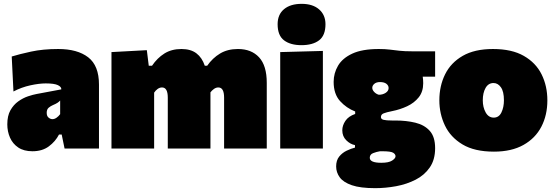

<svg xmlns="http://www.w3.org/2000/svg" viewBox="-20 -773 2886 999"><path d="M149 14Q104 14 75 -5.5Q46 -25 32 -57Q18 -89 18 -126Q18 -170.5 34.2 -199.2Q50.5 -228 75 -245.5Q99.5 -263 125.5 -271.8Q151.5 -280.5 171 -284L299 -308Q300 -321 281.2 -330Q262.5 -339 218 -339Q183.5 -339 137.8 -329Q92 -319 50 -297L41 -479Q79.5 -491 141.5 -504.5Q203.5 -518 283 -518Q383 -518 439 -474.8Q495 -431.5 495 -333V0H316L301 -73H287Q268.5 -37 234.2 -11.5Q200 14 149 14ZM253 -153Q263.5 -153 274.2 -160.5Q285 -168 293 -179V-250Q287 -243.5 279.2 -238.2Q271.5 -233 255 -226Q244 -221.5 233.5 -212.8Q223 -204 223 -186Q223 -169 232.8 -161Q242.5 -153 253 -153Z M560 0V-502L744 -512L754 -431H771Q798 -471 835.2 -494.5Q872.5 -518 924 -518Q972.5 -518 1002 -495.5Q1031.5 -473 1045.5 -431H1058Q1086 -471 1125 -494.5Q1164 -518 1218 -518Q1288 -518 1328 -474.8Q1368 -431.5 1368 -342V0H1146V-265Q1146 -318 1116 -318Q1104 -318 1093.2 -310.2Q1082.5 -302.5 1075 -292.5V0H853V-265Q853 -318 823 -318Q811 -318 800.2 -310.2Q789.5 -302.5 782 -291V0Z M1438 0V-502L1660 -508V0ZM1548.5 -538Q1491 -538 1457.8 -563.2Q1424.5 -588.5 1424.5 -647Q1424.5 -697.5 1457.8 -725.2Q1491 -753 1549.5 -753Q1607.5 -753 1640.5 -724Q1673.5 -695 1673.5 -647Q1673.5 -588.5 1640.2 -563.2Q1607 -538 1548.5 -538Z M1932 206Q1855 206 1810.8 190.8Q1766.5 175.5 1747.8 149.8Q1729 124 1729 93Q1729 61 1745.2 41.2Q1761.5 21.5 1784.2 10.8Q1807 0 1827 -5V-18Q1802.5 -22.5 1781.8 -43Q1761 -63.5 1761 -95Q1761 -120 1777 -144Q1793 -168 1828 -180V-193Q1782.5 -210.5 1749.2 -247.2Q1716 -284 1716 -347Q1716 -392 1738.8 -431Q1761.5 -470 1813 -494Q1864.5 -518 1951 -518Q1983.5 -518 2007.5 -515Q2031.5 -512 2058 -509Q2084.5 -506 2125 -506H2244V-374H2179.5Q2182 -358 2182 -340Q2182 -296 2158.8 -266.8Q2135.5 -237.5 2098.5 -220.2Q2061.5 -203 2021 -195Q1990.5 -189 1976.2 -183.2Q1962 -177.5 1962 -164Q1962 -153 1976 -149.5Q1990 -146 2019 -146H2037Q2094.5 -146 2141.5 -134.5Q2188.5 -123 2216.2 -92Q2244 -61 2244 -2Q2244 58 2216.2 98.2Q2188.5 138.5 2142.5 162Q2096.5 185.5 2041.5 195.8Q1986.5 206 1932 206ZM1951 -280Q1971.5 -280 1986.8 -290Q2002 -300 2002 -315Q2002 -328 1990.5 -337Q1979 -346 1957 -346Q1938.5 -346 1927.8 -337Q1917 -328 1917 -316Q1917 -305 1927 -294.5Q1937 -284 1951 -280ZM1964 74Q2002.5 74 2020.2 62.5Q2038 51 2038 40Q2038 29.5 2025.8 21.8Q2013.5 14 1969 14H1957Q1938.5 17 1921.2 23.8Q1904 30.5 1904 48Q1904 74 1964 74Z M2550 16Q2449 16 2386.5 -21.5Q2324 -59 2295 -120Q2266 -181 2266 -251Q2266 -326 2296 -386.5Q2326 -447 2387.8 -482.5Q2449.5 -518 2545 -518Q2643 -518 2705.5 -482.2Q2768 -446.5 2798 -386Q2828 -325.5 2828 -251Q2828 -174 2796.8 -113.8Q2765.5 -53.5 2703.5 -18.8Q2641.5 16 2550 16ZM2549 -161Q2576 -161 2589 -188Q2602 -215 2602 -251Q2602 -297 2586.2 -319Q2570.5 -341 2548 -341Q2521 -341 2506.5 -315.5Q2492 -290 2492 -251Q2492 -215 2507 -188Q2522 -161 2549 -161Z"/></svg>

Font: Commissioner Black
Style: Regular
Weight: 900
Designer: Kostas Bartsokas
Foundry: Kostas Bartsokas
Version: Version 1.000; ttfautohint (v1.8.3)